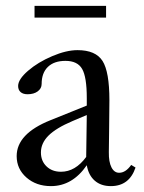

<svg xmlns="http://www.w3.org/2000/svg" viewBox="-20 -615 483 646"><path d="M96.2 -555.7V-595.2H336.9V-555.7ZM151.4 11.2Q102.1 11.2 69.1 -17.6Q36.1 -46.4 36.1 -89.8Q36.1 -165 149.4 -210.4L272 -259.8V-285.2Q272 -356 256.3 -383.1Q240.7 -410.2 200.2 -410.2Q162.1 -410.2 141.1 -389.9Q120.1 -369.6 120.1 -332.5Q120.1 -317.4 106.9 -307.6Q93.8 -297.9 72.8 -297.9Q57.6 -297.9 49.3 -305.2Q41 -312.5 41 -325.7Q41 -348.1 74.5 -377Q107.9 -405.8 155.5 -426Q203.1 -446.3 240.7 -446.3Q301.8 -446.3 325 -409.9Q348.1 -373.5 348.1 -277.8Q348.1 -244.1 347.2 -183.1Q346.2 -122.1 346.2 -103Q345.7 -70.3 355 -52Q364.3 -33.7 380.9 -33.7Q402.8 -33.7 421.4 -60.1L436 -51.3Q415 11.2 353 11.2Q319.8 11.2 298.8 -7.1Q277.8 -25.4 272 -59.1Q223.6 11.2 151.4 11.2ZM117.7 -102.1Q117.7 -73.2 136.5 -55.2Q155.3 -37.1 185.1 -37.1Q233.4 -37.1 270 -86.9V-87.4Q270.5 -110.8 271 -157.7Q271.5 -204.6 272 -228L223.6 -207.5Q168.5 -184.1 143.1 -158.7Q117.7 -133.3 117.7 -102.1Z"/></svg>

Font: Elstob
Style: Regular
Weight: 400
Designer: Peter S. Baker
Version: Version 1.015